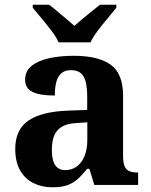

<svg xmlns="http://www.w3.org/2000/svg" viewBox="-20 -786 640 816"><path d="M201.5 10Q158.1 10 122.3 -7.8Q86.5 -25.6 65.6 -61.8Q44.8 -98 44.8 -153.1Q44.8 -234.6 100.3 -273.2Q155.9 -311.7 269 -315.8L350.6 -318.8V-374.2Q350.6 -410.7 344.8 -435.9Q339.1 -461.1 324.1 -474.5Q309 -487.9 281.5 -487.9Q256.1 -487.9 241 -475Q226 -462.2 219.5 -438.3Q213 -414.4 213 -380Q149.5 -380 118.1 -395.4Q86.8 -410.8 86.8 -446.9Q86.8 -484.1 114.8 -506.4Q142.9 -528.7 189.8 -538.8Q236.8 -548.9 292.9 -548.9Q398.2 -548.9 450.7 -510.8Q503.1 -472.6 503.1 -379.1V-123.9Q503.1 -96.4 508.9 -81.1Q514.6 -65.8 528 -59.4Q541.4 -53 563.4 -53H567V0H380.9L359.7 -68.6H350.6Q329 -41.8 309.3 -24.3Q289.6 -6.9 264.8 1.6Q240 10 201.5 10ZM256.9 -63Q285.8 -63 306.9 -78.9Q328 -94.7 339.6 -123.6Q351.1 -152.5 351.1 -191V-266.2L306.2 -263.2Q266.1 -261.2 243.2 -247.6Q220.2 -234.1 210.3 -209.6Q200.4 -185.1 200.4 -149.1Q200.4 -121 206.5 -101.6Q212.6 -82.3 225.2 -72.7Q237.9 -63 256.9 -63ZM229 -606Q219 -629 198.7 -655.5Q178.4 -682 156.7 -708Q135.1 -734 119.1 -753V-766H188.3Q202.7 -755.6 222 -739.2Q241.2 -722.8 261.3 -706.3Q281.3 -689.8 296.3 -676.2Q311.3 -689.8 331.3 -706.3Q351.4 -722.8 371.4 -739.2Q391.5 -755.6 405.3 -766H474.5V-753Q459.5 -734 437.4 -708Q415.2 -682 395.4 -655.5Q375.6 -629 364.6 -606Z"/></svg>

Font: Noto Serif Telugu
Style: Regular
Weight: 400
Designer: Jelle Bosma - Monotype Design Team
Foundry: Monotype Imaging Inc.
Version: Version 2.003